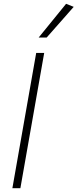

<svg xmlns="http://www.w3.org/2000/svg" viewBox="-20 -988 407 1008"><path d="M45 0 170 -710H212L87 0ZM183 -791 327 -968 367 -952 225 -791Z"/></svg>

Font: Livvic ExtraLight
Style: Italic
Weight: 275
Italic angle: -10°
Designer: Jacques Le Bailly, Baron von Fonthausen
Version: Version 1.001; ttfautohint (v1.8.2)